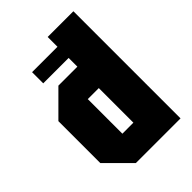

<svg xmlns="http://www.w3.org/2000/svg" viewBox="-206 -793 887 887"><g transform="rotate(-45 237.0 -350.0)"><path d="M440 -700V0H148L32 -116V-390L148 -506H272V-700ZM200 -140H272V-366H200ZM106 -563V-636H432V-563Z"/></g></svg>

Font: Tektur Condensed
Style: Bold
Weight: 700
Width: 3
Designer: Adam Jagosz
Foundry: Adam Jagosz
Version: Version 1.005;gftools[0.9.30]